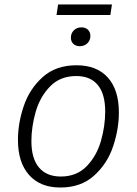

<svg xmlns="http://www.w3.org/2000/svg" viewBox="-20 -825 609 856"><path d="M60 -201Q60 -276 86 -352.5Q112 -429 170.5 -481.5Q229 -534 321 -534Q412 -534 461 -479Q510 -424 510 -324Q510 -250 484.5 -173Q459 -96 400 -42.5Q341 11 249 11Q159 11 109.5 -45Q60 -101 60 -201ZM449 -328Q449 -406 416 -446Q383 -486 320 -486Q248 -486 203 -439.5Q158 -393 139 -326Q120 -259 120 -196Q120 -118 154 -78Q188 -38 251 -38Q322 -38 366.5 -84Q411 -130 430 -196.5Q449 -263 449 -328ZM296 -657Q296 -677 309.5 -690Q323 -703 343 -703Q361 -703 372 -692.5Q383 -682 383 -665Q383 -645 369.5 -632Q356 -619 336 -619Q318 -619 307 -629.5Q296 -640 296 -657ZM232 -758 239 -805H479L472 -758Z"/></svg>

Font: FiraGO Light
Style: Italic
Weight: 300
Italic angle: -8°
Designer: bBox Type GmbH
Foundry: bBox Type GmbH
Version: Version 1.001